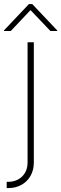

<svg xmlns="http://www.w3.org/2000/svg" viewBox="-55 -742 307 961"><path d="M114.3 -530.3V71.3Q114.3 109.4 97.7 138.4Q81.1 167.5 52.2 183.3Q23.4 199.2 -11.7 199.2H-21.5V168H-12.7Q13.7 168 35.6 156.2Q57.6 144.5 70.3 122.6Q83 100.6 83 71.3V-530.3ZM97.7 -691.4 -1 -586.9H-35.2V-589.8L89.8 -721.7H106.4L231.4 -589.8V-586.9H197.3Z"/></svg>

Font: Pretendard Thin
Style: Regular
Weight: 100
Designer: Base glyphs from Inter by Rasmus Andersson; Hangeul glyphs from Noto Sans CJK(Source Han Sans) by Jang Soo-young and Kan
Foundry: Kil Hyung-jin
Version: Version 1.309